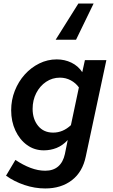

<svg xmlns="http://www.w3.org/2000/svg" viewBox="-20 -844 640 1083"><path d="M508 -824 409 -620H294L422 -824ZM235 219Q176 219 118 199.5Q60 180 14 147L67 58Q110 87 152.5 103Q195 119 235 119Q280 119 308 95Q336 71 346 25L362 -54Q333 -23 299 -9.5Q265 4 227 4Q174 4 132.5 -26Q91 -56 67 -107.5Q43 -159 43 -222Q43 -280 63.5 -332Q84 -384 119.5 -423.5Q155 -463 201.5 -486Q248 -509 300 -509Q345 -509 383 -490.5Q421 -472 444 -437L459 -505H580L464 38Q446 126 385.5 172.5Q325 219 235 219ZM280 -96Q335 -96 380 -138L425 -351Q407 -376 379 -391Q351 -406 318 -406Q275 -406 240 -382.5Q205 -359 184.5 -319Q164 -279 164 -230Q164 -172 195 -134Q226 -96 280 -96Z"/></svg>

Font: Red Hat Mono SemiBold
Style: Italic
Weight: 600
Italic angle: -12°
Monospace: yes
Designer: Pentagram, MCKL
Foundry: MCKL
Version: Version 1.030